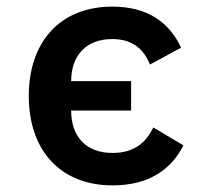

<svg xmlns="http://www.w3.org/2000/svg" viewBox="-20 -548 640 580"><path d="M320 12C431 12 498 -37 534 -109L443 -163C422 -119 387 -86 320 -86C240 -86 195 -135 195 -214H376V-303H195C195 -380 240 -430 319 -430C380 -430 414 -400 433 -353L527 -404C492 -479 428 -528 319 -528C163 -528 67 -423 67 -258C67 -93 163 12 320 12Z"/></svg>

Font: IBM Mono SemiBold
Style: Regular
Weight: 600
Monospace: yes
Designer: Mike Abbink, Paul van der Laan, Pieter van Rosmalen
Foundry: Bold Monday
Version: Version 2.3